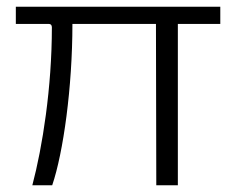

<svg xmlns="http://www.w3.org/2000/svg" viewBox="-20 -550 703 570"><path d="M634 -479V-530H27V-479H125C131 -479 134 -475 134 -469C134 -290 106 -113 76 0H135C168 -97 195 -291 195 -479H443L444 0H508V-479Z"/></svg>

Font: 18Franklin Light
Style: Regular
Weight: 300
Designer: Pablo Impallari, Rodrigo Fuenzalida (Modified by Dan O. Williams)
Version: Version 0.025;PS 000.025;hotconv 1.0.88;makeotf.lib2.5.64775